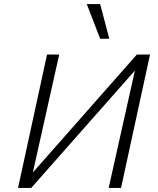

<svg xmlns="http://www.w3.org/2000/svg" viewBox="-20 -927 777 947"><path d="M96 0 103 -32 655 -658H693L686 -625L134 0ZM69 0 212 -658H272L125 0ZM516 0 663 -658H720L577 0ZM474 -736 408 -907H474L519 -736Z"/></svg>

Font: Ysabeau Office Light
Style: Italic
Weight: 300
Italic angle: -12°
Designer: Christian Thalmann (Catharsis Fonts)
Version: Version 2.001;gftools[0.9.30]; featfreeze: tnum,lnum,ss02